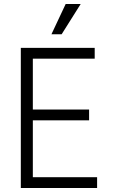

<svg xmlns="http://www.w3.org/2000/svg" viewBox="-20 -939 570 959"><path d="M84 -700H453V-646H144V-392H425V-338H144V-54H465V0H84ZM308 -919H383L288 -768H237Z"/></svg>

Font: Moderustic Light
Style: Regular
Weight: 300
Designer: Tural Alisoy
Foundry: TAFT Foundry
Version: Version 2.120